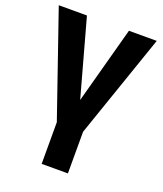

<svg xmlns="http://www.w3.org/2000/svg" viewBox="-148 -656 857 1007"><g transform="rotate(20 281.0 -153.0)"><path d="M4.9 -558.6H162.1L280.3 -129.9L396.5 -558.6H551.8L351.6 21.5V253.9H205.1V21.5Z"/></g></svg>

Font: GenEi M Gothic v2 Bold
Style: Regular
Weight: 700
Version: Version 2.0